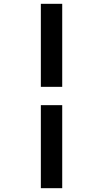

<svg xmlns="http://www.w3.org/2000/svg" viewBox="-20 -843 540 1006"><path d="M194 -388V-823H306V-388ZM194 143V-292H306V143Z"/></svg>

Font: Iosevka Term
Style: Bold
Weight: 700
Monospace: yes
Designer: Belleve Invis
Foundry: Belleve Invis
Version: Version 30.0.1